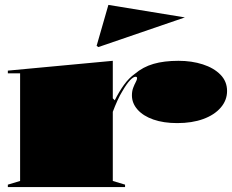

<svg xmlns="http://www.w3.org/2000/svg" viewBox="-20 -763 946 783"><path d="M12 0V-10L62 -25V-464H12V-475L440 -515V-362L448 -354Q466 -390 486 -417.5Q506 -445 530 -462Q563 -490 606 -502.5Q649 -515 708 -515Q762 -515 807 -500.5Q852 -486 879 -458.5Q906 -431 906 -392Q906 -354 880 -324Q854 -294 808.5 -277.5Q763 -261 703 -261Q647 -261 605.5 -275.5Q564 -290 541 -316Q518 -342 518 -374Q518 -391 523 -404.5Q528 -418 533.5 -428Q539 -438 539 -444Q539 -450 533 -450Q524 -450 510.5 -436Q497 -422 479 -391Q469 -375 459 -353Q449 -331 440 -307V-25L490 -10V0ZM381 -571 374 -576 422 -743 734 -692Z"/></svg>

Font: Kalnia SemiExpanded
Style: Bold
Weight: 700
Width: 6
Designer: Frida Medrano
Foundry: Frida Medrano
Version: Version 1.105